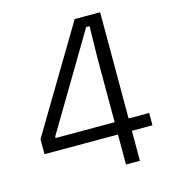

<svg xmlns="http://www.w3.org/2000/svg" viewBox="-99 -718 706 798"><g transform="rotate(-15 254.5 -319.5)"><path d="M405 0H345V-458.5L347.5 -594.5H333L91 -188.5V-157.5L67 -182H493.5V-129H29V-193.5L295.5 -639H405Z"/></g></svg>

Font: Anek Malayalam Light
Style: Regular
Weight: 300
Version: Version 1.003